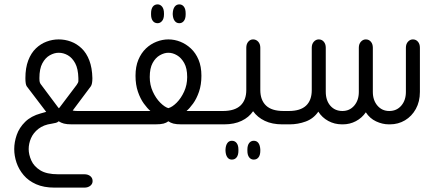

<svg xmlns="http://www.w3.org/2000/svg" viewBox="-20 -568 1992 877"><path d="M507 0H308Q285 0 272 -3.5Q259 -7 248 -14Q243 -9 235.5 -7Q228 -5 216 -3Q179 2 155.5 20.5Q132 39 121.5 63.5Q111 88 111 113Q111 138 123 165Q135 192 164 210Q193 228 245 228H365Q382 228 392.5 236.5Q403 245 403 259Q403 272 392.5 280.5Q382 289 365 289H229Q180 289 145 273.5Q110 258 88 232Q66 206 55.5 175Q45 144 45 113Q45 81 56.5 48Q68 15 95 -11.5Q122 -38 166 -50Q170 -51 178.5 -53.5Q187 -56 191 -57L102 -174Q96 -183 96 -211Q96 -258 109 -292Q122 -326 144 -347Q166 -368 193 -378Q220 -388 248 -388Q277 -388 304 -378Q331 -368 353 -347Q375 -326 388 -292Q401 -258 402 -211Q402 -184 395 -174L312 -63Q322 -61 334 -61Q346 -61 362 -61H507ZM330 -180Q338 -191 338 -197.5Q338 -204 338 -211Q337 -254 323.5 -279Q310 -304 290 -315.5Q270 -327 248 -327Q228 -327 207.5 -315.5Q187 -304 173.5 -279Q160 -254 160 -211Q160 -205 160.5 -198.5Q161 -192 165 -185L245 -78Q247 -77 247 -75.5Q247 -74 248 -74Q250 -74 251 -75.5Q252 -77 253 -78Z M700 -462Q686 -462 678 -472.5Q670 -483 670 -502V-507Q670 -527 678 -537.5Q686 -548 700 -548Q712 -548 720.5 -537.5Q729 -527 729 -507V-502Q729 -483 720.5 -472.5Q712 -462 700 -462ZM799 -462Q786 -462 778 -472.5Q770 -483 769 -502V-507Q770 -527 778 -537.5Q786 -548 799 -548Q812 -548 820 -537.5Q828 -527 828 -507V-502Q828 -483 820 -472.5Q812 -462 799 -462ZM494 0V-61H667Q653 -73 637 -95Q621 -117 610 -149Q599 -181 599 -222Q599 -264 612 -295Q625 -326 646.5 -346.5Q668 -367 695 -377.5Q722 -388 749 -388Q777 -388 803.5 -377.5Q830 -367 852 -346.5Q874 -326 887 -295Q900 -264 900 -222Q900 -181 889 -149Q878 -117 862 -95Q846 -73 832 -61H1004V0H809Q785 0 772 -3.5Q759 -7 749 -14Q740 -7 727 -3.5Q714 0 689 0ZM749 -74Q767 -79 787 -99Q807 -119 821 -149.5Q835 -180 835 -216Q835 -256 821.5 -280Q808 -304 788.5 -315.5Q769 -327 749 -327Q730 -327 710 -315.5Q690 -304 677 -280Q664 -256 664 -216Q664 -180 678 -149.5Q692 -119 712 -99Q732 -79 749 -74Z M1281 -61V0H1269Q1223 0 1189.5 -16Q1156 -32 1136 -60Q1117 -32 1083.5 -16Q1050 0 1004 0H992V-61H998Q1052 -61 1078.5 -86Q1105 -111 1105 -157V-350Q1105 -367 1114 -377.5Q1123 -388 1136 -388Q1150 -388 1159.5 -377.5Q1169 -367 1169 -350V-157Q1169 -111 1195 -86Q1221 -61 1275 -61ZM1039 75Q1053 75 1061 85.5Q1069 96 1069 115V121Q1069 140 1061 150.5Q1053 161 1039 161Q1026 161 1018.5 150.5Q1011 140 1010 121V115Q1011 96 1018.5 85.5Q1026 75 1039 75ZM1139 75Q1153 75 1160.5 85.5Q1168 96 1169 115V121Q1169 140 1161 150.5Q1153 161 1139 161Q1126 161 1118 150.5Q1110 140 1110 121V115Q1110 96 1118 85.5Q1126 75 1139 75Z M1269 0V-61H1299Q1352 -61 1378 -85.5Q1404 -110 1404 -156V-350Q1404 -367 1413.5 -377.5Q1423 -388 1436 -388Q1450 -388 1459 -377.5Q1468 -367 1468 -350V-149Q1468 -109 1489 -85Q1510 -61 1544 -61Q1577 -61 1598 -85.5Q1619 -110 1619 -148V-350Q1619 -367 1628.5 -377.5Q1638 -388 1651 -388Q1665 -388 1674 -377.5Q1683 -367 1683 -350V-148Q1683 -110 1704 -85.5Q1725 -61 1758 -61Q1792 -61 1813 -85.5Q1834 -110 1834 -148V-350Q1834 -367 1843.5 -377.5Q1853 -388 1866 -388Q1880 -388 1889 -377.5Q1898 -367 1898 -350V-148Q1898 -104 1879.5 -70.5Q1861 -37 1830 -18.5Q1799 0 1761 0H1756Q1727 0 1698 -13.5Q1669 -27 1651 -55Q1633 -29 1605.5 -14.5Q1578 0 1546 0H1542Q1508 0 1479.5 -15.5Q1451 -31 1434 -58Q1412 -26 1376.5 -13Q1341 0 1303 0Z"/></svg>

Font: Beiruti
Style: Regular
Weight: 400
Version: Version 1.00